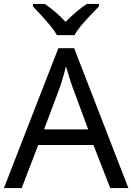

<svg xmlns="http://www.w3.org/2000/svg" viewBox="-20 -964 679 984"><path d="M545 0 459 -221H176L91 0H0L279 -717H360L638 0ZM352 -517Q349 -525 342 -546Q335 -567 328.5 -589.5Q322 -612 318 -624Q313 -604 307.5 -583.5Q302 -563 296.5 -546Q291 -529 287 -517L206 -301H432ZM272 -784Q259 -807 237 -833.5Q215 -860 191 -886Q167 -912 149 -931V-944H209Q235 -927 263 -903Q291 -879 316 -852Q343 -879 371 -903Q399 -927 425 -944H487V-931Q468 -912 443.5 -886Q419 -860 396.5 -833.5Q374 -807 362 -784Z"/></svg>

Font: Noto Sans Hebrew
Style: Regular
Weight: 400
Designer: Monotype Design Team
Foundry: Monotype Imaging Inc.
Version: Version 2.003;January 10, 2023;FontCreator 14.0.0.2877 64-bi